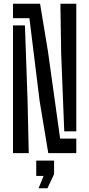

<svg xmlns="http://www.w3.org/2000/svg" viewBox="-20 -820 478 1028"><path d="M238.5 0 192 -280.5 137.5 -722.5H49.5V-800H194.5L236.5 -546.5L302 -78H388.5V0ZM49.5 0V-684H113.5L127.5 -285L134 0ZM324 -117 307.5 -534 303.5 -800H388.5V-117ZM186.5 188 213.5 122H174V40H269.5V112.5L234 188Z"/></svg>

Font: Big Shoulders Stencil Display Thin SemiBold
Style: Regular
Weight: 600
Version: Version 2.001